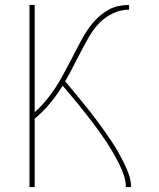

<svg xmlns="http://www.w3.org/2000/svg" viewBox="-20 -755 640 775"><path d="M99 0V-735H120V-302Q136 -316 150.5 -332Q165 -348 178 -365Q191 -382 203 -400Q215 -418 225.5 -436.5Q236 -455 246 -474Q256 -493 266 -512Q276 -531 286 -550.5Q296 -570 306 -588.5Q316 -607 327.5 -625.5Q339 -644 353 -660.5Q367 -677 383 -691Q399 -705 418 -715.5Q437 -726 458 -730.5Q479 -735 501 -735V-716Q467 -716 435.5 -701Q404 -686 380.5 -661.5Q357 -637 340 -607.5Q323 -578 307 -547.5Q291 -517 275.5 -486.5Q260 -456 243 -427Q260 -407 276 -387.5Q292 -368 308 -348.5Q324 -329 340 -309Q356 -289 371 -268.5Q386 -248 401 -227Q416 -206 430 -185Q444 -164 456.5 -142Q469 -120 480.5 -97Q492 -74 500.5 -49.5Q509 -25 509 0H488Q488 -24 480 -47.5Q472 -71 461 -93Q450 -115 438 -136Q426 -157 412.5 -177.5Q399 -198 385 -218Q371 -238 356 -257.5Q341 -277 326 -296.5Q311 -316 295.5 -334.5Q280 -353 264.5 -372Q249 -391 233 -409Q210 -372 182 -338Q154 -304 120 -276V0Z"/></svg>

Font: Zed Sans Thin Extended
Style: Regular
Weight: 100
Width: 7
Designer: Belleve Invis
Foundry: Belleve Invis
Version: Version 1.0.0; ttfautohint (v1.8.4)